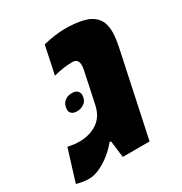

<svg xmlns="http://www.w3.org/2000/svg" viewBox="-198 -756 834 881"><g transform="rotate(-30 218.5 -316.0)"><path d="M22.5 9.8Q-7.8 9.8 -43 0L8.8 -167.5Q40.5 -160.2 69.8 -160.2Q123 -160.2 163.1 -186.3Q203.1 -212.4 215.3 -268.1L250 -431.6Q253.4 -445.8 253.4 -458.5Q253.4 -492.7 222.7 -492.7Q198.2 -492.7 174.8 -489.3Q151.4 -485.8 122.6 -478.5L153.8 -626.5Q220.2 -642.1 268.1 -642.1Q322.8 -642.1 364 -632.3Q405.3 -622.6 428.5 -595.9Q451.7 -569.3 451.7 -518.6Q451.7 -489.7 441.4 -440.4L347.7 0H205.6L194.8 -88.9H186.5Q167.5 -64.5 139.4 -41.7Q111.3 -19 80.6 -4.6Q49.8 9.8 22.5 9.8ZM130.4 -286.1Q108.9 -286.1 100.6 -295.4Q92.3 -304.7 92.3 -313.5Q92.3 -340.8 108.2 -355.7Q124 -370.6 148.4 -370.6Q169.9 -370.6 178.5 -360.6Q187 -350.6 187 -341.8Q187 -313 169.4 -299.6Q151.9 -286.1 130.4 -286.1Z"/></g></svg>

Font: Open Sans ExtraBold
Style: Italic
Weight: 800
Italic angle: -12°
Designer: Monotype Design Team
Foundry: Monotype Imaging Inc.
Version: Version 3.000; ttfautohint (v1.8.4)